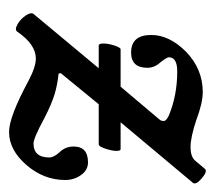

<svg xmlns="http://www.w3.org/2000/svg" viewBox="-46 -418 488 437"><g transform="rotate(90 198.5 -199.0)"><path d="M82 -179.2Q78.1 -181.2 78.6 -192.1Q79.1 -203.1 83.5 -216.1Q87.9 -229 91.8 -229H176.8L251 -316.9Q254.9 -320.8 254.9 -327.1Q254.9 -333 242.2 -338.9Q196.3 -357.9 142.1 -357.9Q109.9 -357.9 109.9 -338.9Q109.9 -334 122.1 -318.8Q133.8 -305.7 133.8 -290Q133.8 -252.9 99.1 -252.9Q59.1 -252.9 59.1 -298.8Q59.1 -339.8 97.2 -377.9Q136.7 -416 189 -416Q213.9 -416 253.9 -400.9Q292.5 -388.2 314 -388.2Q337.4 -388.2 346.2 -399.9L363.8 -420.9Q369.6 -427.2 385 -414.1Q400.4 -400.9 396 -394L257.8 -229H319.8Q323.7 -227.1 322.8 -216.1Q321.8 -205.1 317.1 -192.1Q312.5 -179.2 308.1 -179.2H216.8L146 -92.8L147 -87.9Q174.3 -85 196 -78.1Q217.8 -71.3 249 -55.2Q293.9 -30.8 306.2 -30.8Q337.9 -30.8 337.9 -66.9Q337.9 -76.7 326.2 -89.8Q313 -103 313 -122.1Q313 -154.8 349.1 -154.8Q366.7 -154.8 377.9 -138.9Q389.2 -123 389.2 -103Q389.2 -54.2 355 -14.6Q320.8 24.9 279.8 24.9Q245.6 24.9 164.1 -19Q131.8 -36.1 112.8 -36.1Q80.6 -36.1 51.8 5.9Q47.4 12.7 35.2 5.9Q22.9 -1 14.9 -12.9Q6.8 -24.9 11.2 -30.8L134.8 -179.2Z"/></g></svg>

Font: Junicode SmCond Medium
Style: Italic
Weight: 500
Width: 4
Italic angle: -11°
Designer: Peter S. Baker
Version: Version 2.206